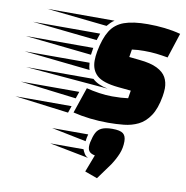

<svg xmlns="http://www.w3.org/2000/svg" viewBox="-270 -739 1171 1209"><g transform="rotate(10 316.0 -134.5)"><path d="M438 15Q379 15 322.5 8.5Q266 2 213 -11L269 -176Q307 -166 351 -159.5Q395 -153 434 -153Q466 -153 490 -154.5Q514 -156 536 -159L544 -209L461 -217Q363 -227 325 -261.5Q287 -296 287 -356Q287 -383 293 -416Q309 -501 339.5 -550Q370 -599 427 -619.5Q484 -640 578 -640Q633 -640 686 -634Q739 -628 788 -615L736 -455Q697 -462 662 -466Q627 -470 584 -470Q561 -470 545 -469Q529 -468 506 -465L498 -416L565 -409Q637 -402 678 -381.5Q719 -361 736 -330.5Q753 -300 753 -260Q753 -248 751.5 -235.5Q750 -223 748 -209Q734 -128 703 -82Q672 -36 630 -15.5Q588 5 538.5 10Q489 15 438 15ZM323 -584 -63 -625H367Q354 -617 343.5 -606.5Q333 -596 323 -584ZM277 -485 -138 -529H292ZM258 -388 -166 -433H265Q264 -430 263.5 -427Q263 -424 263 -421Q262 -414 260.5 -406Q259 -398 258 -388ZM266 -292 -157 -337H258Q259 -324 260.5 -313.5Q262 -303 266 -292ZM398 -196 -131 -241H300Q333 -209 398 -196ZM211 -101 -148 -145H226ZM179 -4 -165 -48H194ZM349 155Q357 117 369 93.5Q381 70 405.5 59Q430 48 472 48Q522 48 541 63Q560 78 560 113Q560 156 544.5 193.5Q529 231 504 269L430 371L350 342L392 232Q367 227 356.5 215Q346 203 346 182Q346 170 349 155ZM328 109Q322 129 319 154L97 109ZM102 206H315Q319 218 328 233Q337 248 353 255Z"/></g></svg>

Font: Faster One
Style: Regular
Weight: 400
Designer: Eduardo Rodriguez Tunni
Foundry: Eduardo Rodriguez Tunni
Version: Version 1.003; ttfautohint (v1.8.4.7-5d5b);gftools[0.9.23]